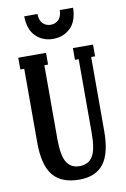

<svg xmlns="http://www.w3.org/2000/svg" viewBox="-98 -947 666 1014"><g transform="rotate(-10 235.5 -440.0)"><path d="M106 -890.1H176.8Q178.2 -854 195.3 -837.9Q212.4 -821.8 236.8 -821.8Q261.2 -821.8 278.3 -837.9Q295.4 -854 296.9 -890.1H368.2Q366.7 -817.4 329.1 -781.7Q291.5 -746.1 236.8 -746.1Q182.1 -746.1 144.8 -781.7Q107.4 -817.4 106 -890.1ZM244.1 9.8Q148.4 9.8 103.3 -45.2Q58.1 -100.1 58.1 -221.2V-617.2H37.1V-680.2H186V-617.2H166V-221.2Q166 -132.8 188.5 -96.4Q210.9 -60.1 256.8 -60.1Q304.7 -60.1 327.4 -96.2Q350.1 -132.3 350.1 -221.2V-617.2H330.1V-680.2H438V-617.2H417V-221.2Q417 -100.6 374.5 -45.4Q332 9.8 244.1 9.8Z"/></g></svg>

Font: Margherita Bold
Style: Regular
Weight: 700
Designer: James Puckett
Foundry: Dunwich Type Founders
Version: Version 1.008;hotconv 1.0.109;makeotfexe 2.5.65596